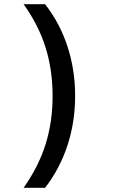

<svg xmlns="http://www.w3.org/2000/svg" viewBox="-20 -790 540 920"><path d="M196 110H93Q164 10 198 -97.5Q232 -205 232 -330Q232 -456 198 -563.5Q164 -671 93 -770H196Q267 -679 303.5 -567Q340 -455 340 -330Q340 -206 303.5 -94Q267 18 196 110Z"/></svg>

Font: M PLUS Code Latin Medium
Style: Regular
Weight: 500
Designer: Coji Morishita
Foundry: UNDERFOREST DESIGN
Version: Version 1.002; ttfautohint (v1.8.3)